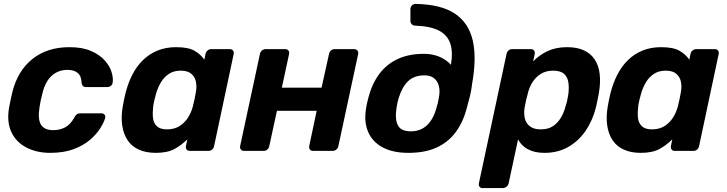

<svg xmlns="http://www.w3.org/2000/svg" viewBox="-20 -771 3713 981"><path d="M236 10Q168 10 115.5 -17Q63 -44 38.5 -95.5Q14 -147 26 -219Q29 -235 34 -259.5Q39 -284 43 -300Q70 -409 145.5 -469.5Q221 -530 335 -530Q400 -530 444 -511Q488 -492 514 -463.5Q540 -435 549.5 -404.5Q559 -374 556 -351Q555 -340 547 -333Q539 -326 529 -326H420Q410 -326 404.5 -331Q399 -336 397 -347Q396 -382 377.5 -398Q359 -414 324 -414Q279 -414 245.5 -385Q212 -356 197 -295Q192 -276 188 -257.5Q184 -239 182 -224Q172 -162 189.5 -134Q207 -106 252 -106Q287 -106 314 -121Q341 -136 360 -171Q366 -182 372.5 -187Q379 -192 390 -192H498Q509 -192 514.5 -184.5Q520 -177 517 -167Q511 -146 492.5 -116Q474 -86 440.5 -57Q407 -28 356.5 -9Q306 10 236 10Z M776 10Q726 10 689.5 -6.5Q653 -23 632 -54.5Q611 -86 604.5 -129.5Q598 -173 607 -226Q610 -245 613.5 -260.5Q617 -276 621 -294Q634 -346 656 -389Q678 -432 710 -463.5Q742 -495 784.5 -512.5Q827 -530 880 -530Q942 -530 974 -511.5Q1006 -493 1024 -466L1030 -495Q1032 -506 1040.5 -513Q1049 -520 1059 -520H1154Q1165 -520 1170.5 -513Q1176 -506 1174 -495L1074 -25Q1072 -14 1064 -7Q1056 0 1045 0H950Q939 0 933.5 -7Q928 -14 930 -25L937 -59Q907 -29 871 -9.5Q835 10 776 10ZM833 -110Q871 -110 897.5 -127Q924 -144 940.5 -170Q957 -196 965 -226Q970 -245 974 -264Q978 -283 981 -301Q986 -329 981 -353.5Q976 -378 957.5 -394Q939 -410 903 -410Q868 -410 843 -393.5Q818 -377 802 -350Q786 -323 777 -291Q773 -276 769 -260Q765 -244 763 -229Q759 -197 761.5 -170Q764 -143 781 -126.5Q798 -110 833 -110Z M1227 0Q1217 0 1211 -7Q1205 -14 1207 -25L1308 -495Q1310 -506 1318.5 -513Q1327 -520 1337 -520H1437Q1448 -520 1453.5 -513Q1459 -506 1457 -495L1420 -323H1623L1661 -495Q1663 -506 1671 -513Q1679 -520 1690 -520H1790Q1800 -520 1806 -513Q1812 -506 1810 -495L1709 -25Q1707 -14 1698.5 -7Q1690 0 1680 0H1580Q1569 0 1563.5 -7Q1558 -14 1560 -25L1598 -205H1395L1356 -25Q1354 -14 1346 -7Q1338 0 1327 0Z M2067 10Q1988 10 1936 -17.5Q1884 -45 1861.5 -96Q1839 -147 1850 -215Q1852 -227 1853.5 -235.5Q1855 -244 1857.5 -253Q1860 -262 1863 -275Q1881 -343 1917.5 -392.5Q1954 -442 2011 -469Q2068 -496 2146 -496Q2189 -496 2224 -481.5Q2259 -467 2284 -440Q2295 -506 2280.5 -549Q2266 -592 2223 -614.5Q2180 -637 2102 -640Q2091 -640 2084 -647Q2077 -654 2077 -664V-725Q2077 -735 2084 -742.5Q2091 -750 2102 -751Q2233 -749 2304 -701.5Q2375 -654 2395.5 -564Q2416 -474 2392 -342Q2389 -313 2381.5 -281.5Q2374 -250 2364 -215Q2346 -147 2308.5 -96Q2271 -45 2211.5 -17.5Q2152 10 2067 10ZM2079 -100Q2128 -100 2161 -130.5Q2194 -161 2210 -220Q2214 -233 2217 -245Q2220 -257 2222 -270Q2229 -305 2222.5 -331Q2216 -357 2197.5 -371.5Q2179 -386 2149 -386Q2096 -386 2065 -356Q2034 -326 2017 -270Q2013 -257 2010.5 -245Q2008 -233 2006 -220Q1997 -161 2013 -130.5Q2029 -100 2079 -100Z M2446 190Q2435 190 2430 183Q2425 176 2427 165L2568 -495Q2570 -506 2578 -513Q2586 -520 2597 -520H2692Q2703 -520 2708.5 -513Q2714 -506 2712 -495L2704 -457Q2734 -489 2777 -509.5Q2820 -530 2877 -530Q2929 -530 2964 -513.5Q2999 -497 3019 -466.5Q3039 -436 3044 -393Q3049 -350 3040 -296Q3037 -277 3033 -260Q3029 -243 3025 -223Q3008 -155 2972 -102.5Q2936 -50 2883 -20Q2830 10 2762 10Q2711 10 2677 -8.5Q2643 -27 2627 -59L2579 165Q2577 176 2568 183Q2559 190 2549 190ZM2742 -110Q2781 -110 2805.5 -126.5Q2830 -143 2846 -170Q2862 -197 2870 -229Q2875 -244 2878.5 -260Q2882 -276 2884 -291Q2888 -323 2884 -350Q2880 -377 2862 -393.5Q2844 -410 2806 -410Q2769 -410 2742.5 -393Q2716 -376 2700 -350Q2684 -324 2677 -294Q2672 -276 2667.5 -257Q2663 -238 2660 -219Q2656 -191 2661.5 -166.5Q2667 -142 2687 -126Q2707 -110 2742 -110Z M3254 10Q3204 10 3167.5 -6.5Q3131 -23 3110 -54.5Q3089 -86 3082.5 -129.5Q3076 -173 3085 -226Q3088 -245 3091.5 -260.5Q3095 -276 3099 -294Q3112 -346 3134 -389Q3156 -432 3188 -463.5Q3220 -495 3262.5 -512.5Q3305 -530 3358 -530Q3420 -530 3452 -511.5Q3484 -493 3502 -466L3508 -495Q3510 -506 3518.5 -513Q3527 -520 3537 -520H3632Q3643 -520 3648.5 -513Q3654 -506 3652 -495L3552 -25Q3550 -14 3542 -7Q3534 0 3523 0H3428Q3417 0 3411.5 -7Q3406 -14 3408 -25L3415 -59Q3385 -29 3349 -9.5Q3313 10 3254 10ZM3311 -110Q3349 -110 3375.5 -127Q3402 -144 3418.5 -170Q3435 -196 3443 -226Q3448 -245 3452 -264Q3456 -283 3459 -301Q3464 -329 3459 -353.5Q3454 -378 3435.5 -394Q3417 -410 3381 -410Q3346 -410 3321 -393.5Q3296 -377 3280 -350Q3264 -323 3255 -291Q3251 -276 3247 -260Q3243 -244 3241 -229Q3237 -197 3239.5 -170Q3242 -143 3259 -126.5Q3276 -110 3311 -110Z"/></svg>

Font: Rubik SemiBold
Style: Italic
Weight: 600
Italic angle: -12°
Designer: Hubert and Fischer
Foundry: Hubert and Fischer
Version: Version 2.300;gftools[0.9.30]